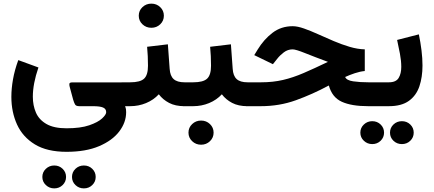

<svg xmlns="http://www.w3.org/2000/svg" viewBox="-20 -584 2385 1056"><path d="M346.2 251Q238.8 251 171.9 210.2Q105 169.4 73.7 100.8Q42.5 32.2 42.5 -51.3Q42.5 -96.7 51.5 -147.7Q60.5 -198.7 80.6 -253.4L191.4 -212.9Q160.6 -123.5 160.6 -52.2Q160.6 -3.9 177.7 35.4Q194.8 74.7 235.6 98.1Q276.4 121.6 346.2 121.6Q422.9 121.6 470.9 105Q519 88.4 541.5 67.4Q564 46.4 564 33.2Q564 14.6 546.6 7.3Q529.3 0 491.7 0H416Q397.9 0 392.6 -9.8Q387.2 -19.5 382.3 -36.1L363.3 -106.4Q360.4 -117.2 361.8 -124Q363.3 -130.9 378.9 -130.9H668.9V0H668Q671.9 10.7 672.9 17.6Q673.8 24.4 673.8 32.7Q673.8 89.4 635.7 139.2Q597.7 189 524.7 220Q451.7 251 346.2 251ZM376 389.2Q376 362.8 395 344.5Q414.1 326.2 441.4 326.2Q468.8 326.2 487.5 344.5Q506.3 362.8 506.3 389.2Q506.3 415.5 487.5 433.8Q468.8 452.1 441.4 452.1Q414.1 452.1 395 433.8Q376 415.5 376 389.2ZM212.9 389.2Q212.9 362.8 232.2 344.5Q251.5 326.2 278.3 326.2Q305.7 326.2 324.5 344.5Q343.3 362.8 343.3 389.2Q343.3 415.5 324.5 433.8Q305.7 452.1 278.3 452.1Q251.5 452.1 232.2 433.8Q212.9 415.5 212.9 389.2Z M789.1 -326.7 903.3 -340.3 913.1 -205.6Q915.5 -167 934.8 -149.2Q954.1 -131.3 995.1 -131.3H1005.4V0H994.1Q944.3 0 909.9 -18.1Q875.5 -36.1 853.5 -65.4Q824.7 -34.2 783.4 -17.1Q742.2 0 695.8 0H648.9V-131.3H695.8Q751 -131.3 772.5 -151.4Q793.9 -171.4 793.9 -222.2Q793.9 -249.5 792.7 -275.4Q791.5 -301.3 789.1 -326.7ZM743.2 -497.6Q743.2 -525.4 763.4 -544.7Q783.7 -564 812.5 -564Q841.3 -564 861.3 -544.7Q881.3 -525.4 881.3 -497.6Q881.3 -469.7 861.3 -450.4Q841.3 -431.2 812.5 -431.2Q783.7 -431.2 763.4 -450.4Q743.2 -469.7 743.2 -497.6Z M985.4 -131.3H1042.5Q1097.7 -131.3 1119.1 -151.4Q1140.6 -171.4 1140.6 -222.2Q1140.6 -249.5 1139.4 -275.4Q1138.2 -301.3 1135.7 -326.7L1250 -340.3L1259.8 -205.6Q1262.2 -167 1281.5 -149.2Q1300.8 -131.3 1341.8 -131.3H1352.1V0H1340.8Q1291 0 1256.6 -18.1Q1222.2 -36.1 1200.2 -65.4Q1171.4 -34.2 1130.1 -17.1Q1088.9 0 1042.5 0H985.4ZM1016.6 145.5Q1016.6 117.7 1036.9 98.4Q1057.1 79.1 1085.9 79.1Q1114.7 79.1 1134.8 98.4Q1154.8 117.7 1154.8 145.5Q1154.8 173.3 1134.8 192.6Q1114.7 211.9 1085.9 211.9Q1057.1 211.9 1036.9 192.6Q1016.6 173.3 1016.6 145.5Z M1986.3 -312.5V-193.4Q1960 -190.9 1930.9 -181.2Q1901.9 -171.4 1878.4 -160.6Q1885.7 -142.1 1922.4 -136.7Q1959 -131.3 2006.8 -131.3H2033.7V0H2004.9Q1913.6 0 1860.1 -24.2Q1806.6 -48.3 1788.6 -113.8Q1697.3 -64.9 1606.9 -32.5Q1516.6 0 1414.1 0H1332.5V-131.3H1415.5Q1481.4 -131.3 1536.6 -144.3Q1591.8 -157.2 1650.1 -182.4Q1708.5 -207.5 1783.7 -243.7Q1710 -271 1658.4 -291.7Q1606.9 -312.5 1589.4 -312.5Q1562.5 -312.5 1540.8 -295.9Q1519 -279.3 1504.4 -260.3L1481 -231L1378.4 -280.8L1397.5 -312Q1431.2 -367.2 1478.8 -403.6Q1526.4 -439.9 1589.8 -439.9Q1616.2 -439.9 1652.1 -427.2Q1688 -414.6 1729.5 -395.8Q1771 -377 1815.2 -358.2Q1859.4 -339.4 1903.1 -326.4Q1946.8 -313.5 1986.3 -312.5Z M2118.7 0H2013.2V-131.3H2118.7Q2158.2 -131.3 2172.6 -155.3Q2187 -179.2 2187 -216.3Q2187 -249.5 2179.7 -288.3Q2172.4 -327.1 2164.1 -364.3L2283.7 -395Q2293 -350.6 2298.3 -306.9Q2303.7 -263.2 2303.7 -223.6Q2303.7 -159.7 2286.6 -109.1Q2269.5 -58.6 2229 -29.3Q2188.5 0 2118.7 0ZM2125 145.5Q2125 119.1 2144 100.8Q2163.1 82.5 2190.4 82.5Q2217.8 82.5 2236.6 100.8Q2255.4 119.1 2255.4 145.5Q2255.4 171.9 2236.6 190.2Q2217.8 208.5 2190.4 208.5Q2163.1 208.5 2144 190.2Q2125 171.9 2125 145.5ZM1961.9 145.5Q1961.9 119.1 1981.2 100.8Q2000.5 82.5 2027.3 82.5Q2054.7 82.5 2073.5 100.8Q2092.3 119.1 2092.3 145.5Q2092.3 171.9 2073.5 190.2Q2054.7 208.5 2027.3 208.5Q2000.5 208.5 1981.2 190.2Q1961.9 171.9 1961.9 145.5Z"/></svg>

Font: Vazirmatn RD UI
Style: Bold
Weight: 700
Designer: Saber Rastikerdar
Foundry: Saber Rastikerdar
Version: Version 33.003